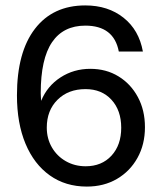

<svg xmlns="http://www.w3.org/2000/svg" viewBox="-20 -680 596 708"><path d="M42.5 -328.5Q42.5 -225.5 74.1 -149.9Q105.7 -74.4 163.7 -33.2Q221.6 8 300.2 8Q363 8 411.2 -20.2Q459.4 -48.4 486.9 -97.8Q514.5 -147.2 514.5 -211Q514.5 -273.4 488.4 -322Q462.4 -370.6 416.9 -398.4Q371.5 -426.2 313 -426.2Q252 -426.2 203.1 -394.5Q154.1 -362.7 131.7 -308.1Q131.4 -314.9 130.8 -322.1Q130.2 -329.4 130.2 -336.5Q130.2 -463 171.9 -524.3Q213.5 -585.5 294.6 -585.5Q399.9 -585.5 418.1 -490H506.9Q492.6 -569.3 435.6 -614.6Q378.5 -660 294.4 -660Q175.2 -660 108.9 -573.9Q42.5 -487.7 42.5 -328.5ZM152.5 -209.5Q152.5 -272.8 192.1 -312.1Q231.6 -351.4 295.4 -351.4Q355 -351.4 391 -312.2Q427 -273 427 -209Q427 -145.1 391.1 -106Q355.1 -66.9 295.9 -66.9Q255.4 -66.9 222.7 -85.6Q190.1 -104.2 171.3 -136.6Q152.5 -169 152.5 -209.5Z"/></svg>

Font: Overused Grotesk Light
Style: Regular
Weight: 300
Designer: RandomMaerks
Version: Version 0.005